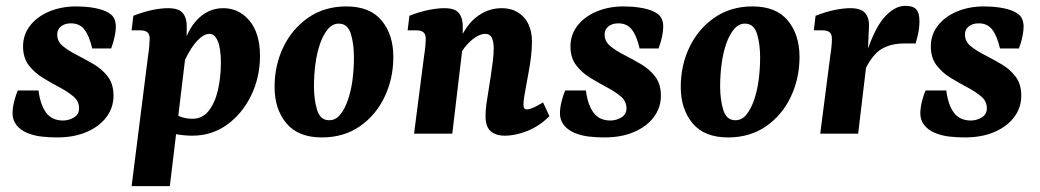

<svg xmlns="http://www.w3.org/2000/svg" viewBox="-20 -458 3563 658"><path d="M176 13Q148 13 122 10Q96 7 72 -3Q49 -13 36 -30Q23 -47 23 -69Q23 -89 29 -112Q35 -135 41 -148H112Q118 -99 138 -72Q158 -45 196 -45Q216 -45 233.5 -55.5Q251 -66 251 -87Q251 -111 231.5 -127.5Q212 -144 183.5 -159Q155 -174 126.5 -191.5Q98 -209 78.5 -234.5Q59 -260 59 -299Q59 -339 83 -370Q107 -401 148.5 -418.5Q190 -436 241 -436Q270 -436 296 -432Q322 -428 341 -420Q363 -410 370 -397Q377 -384 377 -367Q377 -353 373 -333Q369 -313 361 -292H296Q286 -335 269.5 -356.5Q253 -378 223 -378Q202 -378 189 -367.5Q176 -357 176 -340Q176 -316 195.5 -300Q215 -284 243.5 -269.5Q272 -255 301 -238Q330 -221 349.5 -195.5Q369 -170 369 -130Q369 -89 344.5 -56.5Q320 -24 276.5 -5.5Q233 13 176 13Z M639 7Q607 7 576 0.5Q545 -6 522 -14L558 -79Q577 -67 596 -59Q615 -51 640 -51Q674 -51 695.5 -78.5Q717 -106 727 -150Q737 -194 737 -243Q737 -291 726.5 -316.5Q716 -342 698 -342Q679 -342 657 -319.5Q635 -297 613 -251L598 -258Q613 -343 652 -386.5Q691 -430 745 -430Q799 -430 835 -387Q871 -344 871 -266Q871 -193 840.5 -130.5Q810 -68 758 -30.5Q706 7 639 7ZM431 180 488 -271Q490 -282 491.5 -299.5Q493 -317 493 -325Q493 -341 485 -347.5Q477 -354 461 -354H431L437 -404Q473 -418 503 -424Q533 -430 556 -430Q594 -430 607.5 -412Q621 -394 620 -364L619 -294L562 180Z M1083 13Q1002 13 961.5 -35.5Q921 -84 921 -160Q921 -234 951 -296.5Q981 -359 1036.5 -397.5Q1092 -436 1167 -436Q1248 -436 1288 -387.5Q1328 -339 1328 -263Q1328 -189 1298 -126Q1268 -63 1213 -25Q1158 13 1083 13ZM1106 -46Q1129 -45 1145 -64Q1161 -83 1172 -114.5Q1183 -146 1188 -184Q1193 -222 1193 -261Q1193 -307 1182.5 -341.5Q1172 -376 1143 -377Q1121 -378 1104.5 -359Q1088 -340 1077 -308.5Q1066 -277 1061 -239Q1056 -201 1056 -162Q1056 -117 1066.5 -82Q1077 -47 1106 -46Z M1710 7Q1679 7 1661.5 -8.5Q1644 -24 1644 -59Q1644 -81 1647 -101.5Q1650 -122 1654 -147Q1658 -171 1662 -197.5Q1666 -224 1669 -249Q1672 -274 1672 -292Q1672 -315 1665.5 -328.5Q1659 -342 1642 -342Q1630 -342 1614 -333Q1598 -324 1581 -305.5Q1564 -287 1550 -259L1540 -285Q1569 -364 1609.5 -397Q1650 -430 1699 -430Q1746 -430 1774.5 -399.5Q1803 -369 1803 -315Q1803 -288 1799.5 -260.5Q1796 -233 1791 -207Q1786 -181 1782 -158Q1778 -137 1776 -123Q1774 -109 1774 -98Q1774 -83 1786 -83Q1793 -83 1806.5 -88.5Q1820 -94 1841 -107L1863 -60Q1829 -26 1788 -9.5Q1747 7 1710 7ZM1399 0 1434 -271Q1436 -282 1437.5 -298.5Q1439 -315 1439 -325Q1439 -341 1431 -347.5Q1423 -354 1407 -354H1377L1383 -404Q1419 -418 1449.5 -424Q1480 -430 1503 -430Q1541 -430 1554 -411.5Q1567 -393 1566 -363L1565 -294L1530 0Z M2052 13Q2024 13 1998 10Q1972 7 1948 -3Q1925 -13 1912 -30Q1899 -47 1899 -69Q1899 -89 1905 -112Q1911 -135 1917 -148H1988Q1994 -99 2014 -72Q2034 -45 2072 -45Q2092 -45 2109.5 -55.5Q2127 -66 2127 -87Q2127 -111 2107.5 -127.5Q2088 -144 2059.5 -159Q2031 -174 2002.5 -191.5Q1974 -209 1954.5 -234.5Q1935 -260 1935 -299Q1935 -339 1959 -370Q1983 -401 2024.5 -418.5Q2066 -436 2117 -436Q2146 -436 2172 -432Q2198 -428 2217 -420Q2239 -410 2246 -397Q2253 -384 2253 -367Q2253 -353 2249 -333Q2245 -313 2237 -292H2172Q2162 -335 2145.5 -356.5Q2129 -378 2099 -378Q2078 -378 2065 -367.5Q2052 -357 2052 -340Q2052 -316 2071.5 -300Q2091 -284 2119.5 -269.5Q2148 -255 2177 -238Q2206 -221 2225.5 -195.5Q2245 -170 2245 -130Q2245 -89 2220.5 -56.5Q2196 -24 2152.5 -5.5Q2109 13 2052 13Z M2475 13Q2394 13 2353.5 -35.5Q2313 -84 2313 -160Q2313 -234 2343 -296.5Q2373 -359 2428.5 -397.5Q2484 -436 2559 -436Q2640 -436 2680 -387.5Q2720 -339 2720 -263Q2720 -189 2690 -126Q2660 -63 2605 -25Q2550 13 2475 13ZM2498 -46Q2521 -45 2537 -64Q2553 -83 2564 -114.5Q2575 -146 2580 -184Q2585 -222 2585 -261Q2585 -307 2574.5 -341.5Q2564 -376 2535 -377Q2513 -378 2496.5 -359Q2480 -340 2469 -308.5Q2458 -277 2453 -239Q2448 -201 2448 -162Q2448 -117 2458.5 -82Q2469 -47 2498 -46Z M2791 0 2826 -271Q2828 -282 2829.5 -297.5Q2831 -313 2831 -325Q2831 -341 2823 -347.5Q2815 -354 2799 -354H2769L2775 -404Q2811 -418 2841 -424Q2871 -430 2894 -430Q2932 -430 2946 -412Q2960 -394 2958 -364L2954 -277L2921 0ZM2940 -247Q2972 -353 3008 -395.5Q3044 -438 3083 -438Q3109 -438 3120 -426Q3131 -414 3131 -386Q3131 -364 3127 -345Q3123 -326 3118 -309H3078Q3033 -309 3001 -290Q2969 -271 2942 -214Z M3287 13Q3259 13 3233 10Q3207 7 3183 -3Q3160 -13 3147 -30Q3134 -47 3134 -69Q3134 -89 3140 -112Q3146 -135 3152 -148H3223Q3229 -99 3249 -72Q3269 -45 3307 -45Q3327 -45 3344.5 -55.5Q3362 -66 3362 -87Q3362 -111 3342.5 -127.5Q3323 -144 3294.5 -159Q3266 -174 3237.5 -191.5Q3209 -209 3189.5 -234.5Q3170 -260 3170 -299Q3170 -339 3194 -370Q3218 -401 3259.5 -418.5Q3301 -436 3352 -436Q3381 -436 3407 -432Q3433 -428 3452 -420Q3474 -410 3481 -397Q3488 -384 3488 -367Q3488 -353 3484 -333Q3480 -313 3472 -292H3407Q3397 -335 3380.5 -356.5Q3364 -378 3334 -378Q3313 -378 3300 -367.5Q3287 -357 3287 -340Q3287 -316 3306.5 -300Q3326 -284 3354.5 -269.5Q3383 -255 3412 -238Q3441 -221 3460.5 -195.5Q3480 -170 3480 -130Q3480 -89 3455.5 -56.5Q3431 -24 3387.5 -5.5Q3344 13 3287 13Z"/></svg>

Font: Yrsa
Style: Bold Italic
Weight: 700
Italic angle: -7.10001°
Version: Version 2.004